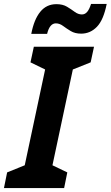

<svg xmlns="http://www.w3.org/2000/svg" viewBox="-54 -950 559 970"><path d="M-34 0 -18 -79 71 -115 174 -599 100 -635 117 -714H421L404 -635L314 -599L211 -115L286 -79L270 0ZM104 -779Q118 -852 149.5 -890.5Q181 -929 231 -929Q263 -929 284.5 -916Q306 -903 323.5 -890Q341 -877 360 -877Q375 -877 386 -889.5Q397 -902 406 -930H485Q469 -849 435.5 -814.5Q402 -780 356 -780Q325 -780 303.5 -793Q282 -806 264.5 -819Q247 -832 228 -832Q197 -832 184 -779Z"/></svg>

Font: Noto Sans SemiCondensed
Style: Bold Italic
Weight: 700
Width: 4
Italic angle: -12°
Designer: Monotype Design Team
Foundry: Monotype Imaging Inc.
Version: Version 2.013; ttfautohint (v1.8.4.7-5d5b)